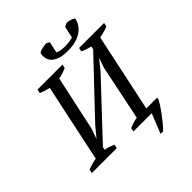

<svg xmlns="http://www.w3.org/2000/svg" viewBox="-268 -1003 1305 1305"><g transform="rotate(-45 384.5 -350.5)"><path d="M233.4 0H-6.3L-0.5 -27.3Q43 -44.4 82 -50.3L201.2 -611.3Q164.1 -619.6 128.4 -634.8L134.3 -662.6H374L368.2 -634.8Q351.6 -627.9 333 -621.6Q314.5 -615.2 292 -611.3L205.6 -211.9L180.2 -141.1L241.7 -215.3L595.2 -588.4L600.1 -611.3Q578.6 -616.2 561 -622.3Q543.5 -628.4 528.3 -634.8L534.2 -662.6H774.4L768.6 -634.8Q750 -627 728.8 -621.1Q707.5 -615.2 686 -611.3L566.4 -48.8H665.5L671.9 -42.5Q664.6 -24.9 649.2 -0.7Q633.8 23.4 615 48.8Q596.2 74.2 575.9 98.9Q555.7 123.5 538.1 141.6H512.7L569.8 0H393.6L399.4 -27.3Q415.5 -34.2 435.1 -40.3Q454.6 -46.4 476.1 -50.3L558.6 -448.7L583 -520L526.4 -448.7L171.9 -71.3L167.5 -50.3Q189 -46.4 206.5 -40.5Q224.1 -34.7 239.3 -27.3ZM466.3 -702.1Q422.9 -702.1 393.3 -711.4Q363.8 -720.7 346.4 -736.8Q329.1 -752.9 324 -774.9Q318.8 -796.9 324.2 -822.3Q330.1 -827.6 338.9 -831.3Q347.7 -835 357.9 -837.4Q368.2 -839.8 378.9 -841.3Q389.6 -842.8 399.4 -843.3L420.9 -831.1L403.8 -750.5Q415 -743.7 433.8 -740.5Q452.6 -737.3 474.6 -737.3Q482.4 -737.3 492.9 -738Q503.4 -738.8 513.9 -740Q524.4 -741.2 533.9 -743.2Q543.5 -745.1 550.3 -747.6L568.4 -831.1L594.7 -843.3Q602.1 -843.3 610.8 -841.8Q619.6 -840.3 628.4 -837.6Q637.2 -835 644.8 -831.1Q652.3 -827.1 657.2 -822.3Q651.9 -797.4 637.9 -775.4Q624 -753.4 600.6 -737.1Q577.1 -720.7 543.9 -711.4Q510.7 -702.1 466.3 -702.1Z"/></g></svg>

Font: PT Astra Serif
Style: Italic
Weight: 400
Italic angle: -16°
Designer: A.Korolkova, I. Chaeva
Foundry: ParaType Ltd
Version: Version 1.001